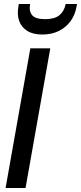

<svg xmlns="http://www.w3.org/2000/svg" viewBox="-20 -942 406 962"><path d="M8 0 132 -700H232L108 0ZM192 -769Q146 -769 117 -787Q88 -805 76.5 -836Q65 -867 72 -907L74 -922H131Q124 -886 141 -866Q158 -846 206 -846Q254 -846 278 -866Q302 -886 309 -922H366L363 -907Q356 -867 333.5 -836Q311 -805 275 -787Q239 -769 192 -769Z"/></svg>

Font: DM Sans 36pt Medium
Style: Italic
Weight: 500
Italic angle: -10°
Designer: Colophon Foundry, Jonny Pinhorn
Foundry: Colophon Foundry
Version: Version 4.004;gftools[0.9.30]